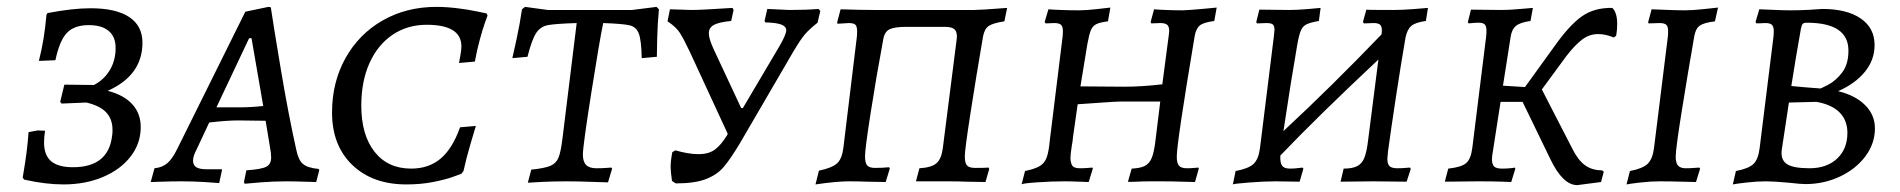

<svg xmlns="http://www.w3.org/2000/svg" viewBox="-20 -527 5521 558"><path d="M50 -5 46 -11Q54 -58 57.5 -86.5Q61 -115 63 -143L90 -148L111 -147Q108 -129 108 -113Q108 -76 128.5 -58.5Q149 -41 192 -41Q296 -41 306 -134Q307 -139 307 -149Q307 -181 288.5 -200.5Q270 -220 231 -229L159 -226L155 -231L167 -281L253 -280Q282 -295 299 -323Q316 -351 316 -388Q316 -420 296 -437Q276 -454 238 -454Q196 -454 174.5 -431.5Q153 -409 141 -352L93 -350Q109 -412 115 -484L118 -489Q191 -503 243 -503Q317 -503 355.5 -477.5Q394 -452 394 -403Q394 -308 293 -263Q340 -251 364.5 -224Q389 -197 389 -158Q389 -110 359.5 -72Q330 -34 279 -12.5Q228 9 164 9Q113 9 50 -5Z M906 -36 908 -33 899 2Q889 2 863.5 1Q838 0 812 0Q774 0 737.5 3Q701 6 691 7L689 2L696 -32Q740 -35 754 -42.5Q768 -50 768 -69Q768 -82 765 -97L752 -176L672 -177Q639 -177 588 -171L552 -94Q541 -73 541 -61Q541 -47 550.5 -41Q560 -35 582 -35H625V-32L617 5Q607 4 573.5 2Q540 0 507 0Q477 0 451.5 1Q426 2 418 2L429 -38Q451 -40 466 -52.5Q481 -65 496 -96L693 -493L760 -507L767 -506Q773 -464 795.5 -329.5Q818 -195 841 -92Q847 -62 860.5 -50.5Q874 -39 906 -36ZM675 -215Q709 -215 745 -219L711 -416H704L609 -215Z M945 -200Q945 -288 984 -358Q1023 -428 1092 -467.5Q1161 -507 1248 -507Q1277 -507 1309.5 -503Q1342 -499 1365 -494Q1388 -489 1394 -488L1397 -482Q1395 -477 1389 -460Q1383 -443 1374.5 -412Q1366 -381 1360 -348L1314 -344Q1315 -349 1318 -366Q1321 -383 1321 -392Q1321 -455 1220 -455Q1164 -455 1121 -426Q1078 -397 1054 -344Q1030 -291 1030 -220Q1030 -135 1068.5 -86Q1107 -37 1175 -37Q1226 -37 1260.5 -66Q1295 -95 1317 -157L1363 -161Q1359 -149 1347 -107.5Q1335 -66 1327 -30L1321 -22Q1316 -20 1295 -12.5Q1274 -5 1238.5 2Q1203 9 1161 9Q1063 9 1004 -47.5Q945 -104 945 -200Z M1513 -362 1469 -358Q1472 -371 1481.5 -414.5Q1491 -458 1497 -500L1506 -507L1572 -498H1817L1888 -507L1895 -500Q1891 -458 1890 -416Q1889 -374 1889 -362L1845 -358Q1844 -410 1836.5 -429.5Q1829 -449 1809.5 -453.5Q1790 -458 1733 -460Q1722 -407 1698 -254.5Q1674 -102 1674 -78Q1674 -57 1683.5 -47.5Q1693 -38 1713 -38Q1731 -38 1742.5 -39Q1754 -40 1757 -40L1759 -37L1747 3Q1734 3 1698 1.5Q1662 0 1627 0Q1592 0 1559 1.5Q1526 3 1514 4L1524 -34Q1563 -38 1579.5 -45Q1596 -52 1603 -68.5Q1610 -85 1615 -127L1656 -460Q1594 -458 1572.5 -454Q1551 -450 1538.5 -431.5Q1526 -413 1513 -362Z M2364 -495 2356 -461Q2332 -442 2319.5 -427.5Q2307 -413 2285 -376L2130 -110Q2103 -65 2083.5 -42Q2064 -19 2031.5 -6.5Q1999 6 1944 6L1933 -1Q1929 -29 1929 -41Q1929 -60 1934 -85L1943 -90Q1981 -79 2010 -79Q2040 -79 2058 -92.5Q2076 -106 2093 -134L2095 -138L1985 -376Q1966 -416 1955.5 -432Q1945 -448 1923 -463L1920 -465L1927 -500L1990 -498Q2017 -498 2109 -504L2112 -498L2105 -466Q2071 -463 2055.5 -455Q2040 -447 2040 -430Q2040 -414 2055 -382L2134 -213H2139L2246 -394Q2265 -427 2265 -439Q2265 -450 2251 -455.5Q2237 -461 2204 -462L2202 -466L2210 -501L2274 -498Q2323 -498 2359 -501Z M2360 -31Q2398 -39 2412.5 -52Q2427 -65 2431 -97L2470 -418Q2471 -425 2471 -436Q2471 -450 2466 -455Q2461 -460 2447 -460L2414 -458L2413 -462L2423 -500Q2481 -498 2520 -498H2811Q2829 -498 2907 -504L2899 -465Q2866 -460 2853.5 -451.5Q2841 -443 2837 -421Q2817 -305 2800.5 -198.5Q2784 -92 2784 -73Q2784 -53 2790.5 -46Q2797 -39 2814 -39Q2843 -39 2853 -40L2855 -36L2844 2L2787 1Q2768 0 2737 0H2642L2652 -38Q2687 -40 2701.5 -52.5Q2716 -65 2720 -96L2760 -410L2761 -421Q2761 -437 2752.5 -443Q2744 -449 2726 -449H2615Q2580 -449 2565.5 -442Q2551 -435 2547 -413Q2526 -300 2510 -197Q2494 -94 2494 -73Q2494 -53 2500.5 -46Q2507 -39 2523 -39Q2546 -39 2564 -41L2566 -37L2554 2L2498 1Q2479 0 2447 0Q2411 0 2350 9Z M3400 -72Q3400 -53 3406.5 -45.5Q3413 -38 3429 -38Q3441 -38 3450.5 -39Q3460 -40 3463 -40L3464 -37L3453 2Q3443 2 3414.5 1Q3386 0 3355 0H3328Q3297 0 3284 1Q3276 1 3268.5 1.5Q3261 2 3258 1L3269 -37Q3293 -38 3306.5 -44.5Q3320 -51 3327 -67.5Q3334 -84 3338 -118L3352 -232H3240Q3225 -232 3177 -228.5Q3129 -225 3112 -224L3099 -133Q3097 -113 3095 -104Q3091 -78 3091 -68Q3091 -61 3092 -58Q3094 -46 3100 -42Q3106 -38 3120 -38Q3132 -38 3142 -39Q3152 -40 3155 -40L3156 -37L3144 2Q3137 2 3116 1Q3095 0 3072 0Q3036 0 2993 3Q2950 6 2949 9L2959 -30Q2988 -36 3002 -44.5Q3016 -53 3022 -69.5Q3028 -86 3031 -119L3068 -419Q3069 -426 3069 -437Q3069 -450 3063.5 -455Q3058 -460 3044 -460L3019 -459L3016 -463L3027 -500Q3037 -499 3063 -498Q3089 -497 3115 -497Q3137 -497 3167.5 -500.5Q3198 -504 3207 -505L3200 -465Q3176 -462 3165.5 -456.5Q3155 -451 3150 -438.5Q3145 -426 3140 -398L3120 -276L3246 -275Q3298 -275 3358 -282L3376 -419Q3378 -433 3378 -437Q3378 -450 3372 -455Q3366 -460 3352 -460L3326 -459L3324 -463L3334 -500Q3343 -499 3368 -498Q3393 -497 3418 -497Q3441 -498 3473.5 -501Q3506 -504 3516 -505L3509 -466Q3478 -462 3467 -453Q3456 -444 3452 -422Q3400 -112 3400 -72Z M4014 -88Q4012 -70 4012 -66Q4012 -50 4018.5 -44Q4025 -38 4041 -38Q4054 -38 4064 -39Q4074 -40 4078 -40L4080 -36L4068 1L3971 0L3876 1L3885 -37Q3910 -37 3924 -44Q3938 -51 3945 -68Q3952 -85 3956 -119L3986 -354Q3811 -190 3701 -75Q3700 -54 3706 -45.5Q3712 -37 3729 -37Q3742 -37 3753 -38.5Q3764 -40 3765 -40L3768 -37L3757 1L3687 0Q3654 0 3609.5 3.5Q3565 7 3563 9L3571 -30Q3609 -37 3623.5 -51Q3638 -65 3642 -98L3682 -420L3684 -440Q3684 -452 3679 -456Q3674 -460 3661 -460L3633 -459L3631 -463L3640 -499L3727 -498Q3749 -498 3779 -500.5Q3809 -503 3818 -504L3813 -466Q3789 -462 3777.5 -456.5Q3766 -451 3760.5 -438Q3755 -425 3750 -396Q3732 -293 3710 -146Q3851 -277 3995 -427Q3996 -432 3996 -439Q3996 -451 3990.5 -455.5Q3985 -460 3972 -460L3944 -459L3941 -463L3951 -499Q3951 -498 4030 -498Q4054 -498 4087 -500.5Q4120 -503 4130 -504L4124 -466Q4094 -462 4082 -452Q4070 -442 4065 -419Q4052 -344 4037.5 -249Q4023 -154 4014 -88Z M4680 -457Q4680 -440 4677 -423L4670 -418Q4646 -428 4625 -428Q4599 -428 4578 -412Q4557 -396 4533 -365L4461 -267L4549 -96Q4565 -63 4585.5 -47.5Q4606 -32 4636 -32L4641 -28L4633 2L4564 11Q4522 11 4486 -64L4405 -231H4341L4319 -89Q4316 -74 4316 -64Q4316 -49 4322.5 -43Q4329 -37 4345 -37Q4358 -37 4368.5 -38Q4379 -39 4382 -40L4384 -37L4372 2Q4370 2 4346.5 1Q4323 0 4275 0L4179 1L4189 -37Q4227 -41 4241 -53Q4255 -65 4259 -98L4299 -420Q4300 -427 4300 -438Q4300 -451 4295 -456Q4290 -461 4277 -461Q4267 -461 4259 -460Q4251 -459 4248 -459L4246 -463L4255 -499L4343 -498Q4368 -498 4399 -501Q4430 -504 4435 -504L4428 -466Q4398 -462 4385.5 -451.5Q4373 -441 4370 -418L4348 -278L4412 -274L4498 -393Q4542 -455 4578 -480Q4614 -505 4666 -504Q4680 -490 4680 -457Z M4850 -71Q4850 -53 4857 -45.5Q4864 -38 4879 -38Q4893 -38 4904 -39Q4915 -40 4919 -40L4921 -37L4909 2Q4898 2 4866.5 1Q4835 0 4803 0Q4777 0 4746.5 3.5Q4716 7 4707 9L4717 -30Q4754 -37 4768.5 -51Q4783 -65 4787 -97L4827 -419Q4828 -426 4828 -437Q4828 -450 4822.5 -455Q4817 -460 4803 -460L4771 -459L4770 -463L4780 -500Q4784 -500 4818.5 -498.5Q4853 -497 4877 -497Q4899 -497 4931 -500.5Q4963 -504 4973 -505L4964 -465Q4932 -461 4920 -452.5Q4908 -444 4904 -422Q4884 -307 4867 -200.5Q4850 -94 4850 -71Z M5016 9 5025 -30Q5062 -37 5076 -50.5Q5090 -64 5094 -97L5134 -419Q5135 -426 5135 -437Q5135 -450 5129.5 -455Q5124 -460 5111 -460L5085 -459L5082 -463L5093 -500Q5103 -500 5130.5 -498.5Q5158 -497 5184 -497Q5211 -497 5238.5 -498.5Q5266 -500 5276 -501Q5347 -501 5387.5 -473.5Q5428 -446 5428 -396Q5428 -353 5400 -318.5Q5372 -284 5322 -262Q5372 -250 5400.5 -221.5Q5429 -193 5429 -154Q5429 -110 5401.5 -73Q5374 -36 5327.5 -14Q5281 8 5227 8Q5213 8 5179 4Q5135 0 5112 0Q5086 0 5055.5 3.5Q5025 7 5016 9ZM5269 -270Q5269 -268 5292 -280Q5315 -292 5333.5 -316Q5352 -340 5352 -380Q5352 -461 5231 -461Q5222 -461 5219 -457.5Q5216 -454 5214 -444Q5199 -360 5186 -277Q5197 -276 5224 -273.5Q5251 -271 5269 -270ZM5158 -90Q5155 -62 5173.5 -50Q5192 -38 5239 -38Q5289 -38 5319 -66Q5349 -94 5349 -141Q5349 -177 5326.5 -200Q5304 -223 5259 -231L5179 -229Z"/></svg>

Font: Alegreya SC
Style: Italic
Weight: 400
Italic angle: -7°
Designer: Juan Pablo del Peral
Foundry: Huerta Tipografica
Version: Version 2.007; ttfautohint (v1.6)